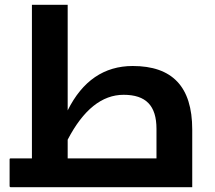

<svg xmlns="http://www.w3.org/2000/svg" viewBox="-20 -780 896 800"><path d="M25 0H781V-240C781 -420 697 -505 533 -505C414 -505 323 -443 262 -320V-760H113V-120H25C21 -120 20 -119 20 -115V-6C20 -2 21 0 25 0ZM262 -120V-198C327 -323 405 -385 495 -385C588 -385 632 -340 632 -243V-120Z"/></svg>

Font: Noto Kufi Arabic
Style: Bold
Weight: 700
Designer: Monotype Design Team, David Williams, Khaled Hosny
Foundry: Google LLC
Version: Version 2.109